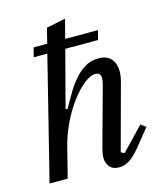

<svg xmlns="http://www.w3.org/2000/svg" viewBox="-115 -844 793 940"><g transform="rotate(-15 281.5 -374.0)"><path d="M374 12Q340 12 324.5 -7.5Q309 -27 309 -51Q309 -62 311 -74.5Q313 -87 316 -98L400 -404Q402 -413 403 -420Q404 -427 404 -432Q404 -460 377 -460Q351 -460 318.5 -434Q286 -408 253.5 -365Q221 -322 193.5 -265Q166 -208 151 -147L114 0H22L176 -617H107L119 -664H188L207 -740L304 -760L279 -664H445L433 -617H267L192 -332L201 -329Q222 -367 243.5 -403Q265 -439 290 -467.5Q315 -496 344.5 -513Q374 -530 410 -530Q455 -530 475.5 -505Q496 -480 496 -442Q496 -419 487 -386L398 -57L416 -49L526 -164L552 -145L484 -61Q449 -18 423.5 -3Q398 12 374 12Z"/></g></svg>

Font: IBM Plex Serif Text
Style: Italic
Weight: 450
Italic angle: -14°
Designer: Mike Abbink, Paul van der Laan, Pieter van Rosmalen
Foundry: Bold Monday
Version: Version 3.001